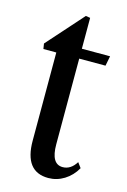

<svg xmlns="http://www.w3.org/2000/svg" viewBox="-106 -707 507 769"><g transform="rotate(15 148.0 -323.0)"><path d="M174 10.5Q75.5 10.5 75.5 -118V-483.5H22L18.5 -505.5L152 -655.5L170.5 -652.5V-524.5H287.5L279.5 -483.5H170.5V-128Q170.5 -46.5 218.5 -46.5Q252 -46.5 274 -82L289.5 -61Q270.5 -27.5 239.8 -8.5Q209 10.5 174 10.5Z"/></g></svg>

Font: Libre Caslon Condensed Medium
Style: Regular
Weight: 500
Designer: Pablo Impallari, Rodrigo Fuenzalida, Katja Schimmel, Ertekin Erdin
Foundry: Pablo Impallari, Rodrigo Fuenzalida
Version: Version 2.000; ttfautohint (v1.8.4.7-5d5b);gftools[0.9.33]